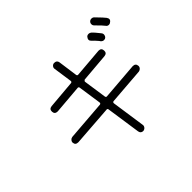

<svg xmlns="http://www.w3.org/2000/svg" viewBox="-168 -1047 1335 1335"><g transform="rotate(-45 500.0 -379.0)"><path d="M561 25Q537 25 533 1L496 -252Q494 -261 487 -261L186 -239Q158 -239 156 -264Q155 -275 162.5 -284Q170 -293 182 -295L477 -318Q480 -318 484 -322Q486 -324 486 -330L461 -501Q459 -510 451 -510L236 -492Q208 -492 206.5 -518.5Q205 -545 232 -548L441 -566Q444 -566 448 -570Q450 -572 450 -578L430 -717Q428 -728 435.5 -737.5Q443 -747 454 -748H458Q482 -748 486 -725L506 -581Q508 -572 516 -572H517L734 -590H736Q762 -590 763.5 -563.5Q765 -537 738 -534L525 -516Q516 -510 516 -504L541 -333Q543 -324 551 -324L827 -346Q855 -346 857 -320Q858 -309 850.5 -300Q843 -291 831 -289L561 -268Q558 -268 554 -264Q552 -262 552 -256L588 -8Q590 3 582.5 13Q575 23 561 25ZM793 -625 786 -635Q764 -661 750 -673Q730 -691 748 -713Q755 -722 769 -722Q779 -722 788 -715Q804 -701 828 -670L836 -660Q843 -651 841.5 -639.5Q840 -628 832 -621Q826 -615 814.5 -615Q803 -615 793 -625ZM914 -666Q900 -666 892.5 -677.5Q885 -689 838 -736Q830 -744 830 -755.5Q830 -767 838 -775Q846 -783 858 -783Q870 -783 878 -775Q929 -723 937 -711Q954 -687 930 -672Q924 -666 914 -666Z"/></g></svg>

Font: Shin Retro Maru Gothic Regular
Style: Regular
Weight: 400
Designer: Iose
Foundry: Typographish
Version: Version 1.002